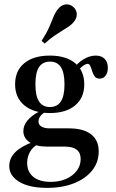

<svg xmlns="http://www.w3.org/2000/svg" viewBox="-20 -688 545 900"><path d="M200.8 192.7Q117.7 192.7 70.6 164.5Q23.4 136.3 23.4 90.3Q23.4 53.2 52 25Q80.6 -3.2 135.5 -22.6L155.6 -10.5Q133.1 1.6 120.2 24.6Q107.3 47.6 107.3 75.8Q107.3 117.7 136.3 141.1Q165.3 164.5 217.7 164.5Q258.9 164.5 290.3 150.4Q321.8 136.3 339.9 112.1Q358.1 87.9 358.1 57.3Q358.1 28.2 339.5 13.7Q321 -0.8 283.9 -0.8H200Q149.2 -0.8 119.4 -20.6Q89.5 -40.3 89.5 -73.4Q89.5 -100 108.5 -123Q127.4 -146 165.3 -166.1L191.1 -162.9Q175 -152.4 167.7 -141.5Q160.5 -130.6 160.5 -118.5Q160.5 -103.2 174.2 -94.8Q187.9 -86.3 212.9 -86.3H303.2Q371 -86.3 406.9 -58.5Q442.7 -30.6 442.7 21.8Q442.7 72.6 412.1 110.9Q381.5 149.2 327 171Q272.6 192.7 200.8 192.7ZM213.7 -158.1Q137.9 -158.1 94.4 -194Q50.8 -229.8 50.8 -292.7Q50.8 -356.5 94 -391.9Q137.1 -427.4 213.7 -427.4Q289.5 -427.4 332.3 -391.9Q375 -356.5 375 -292.7Q375 -229.8 332.3 -194Q289.5 -158.1 213.7 -158.1ZM213.7 -186.3Q248.4 -186.3 265.3 -212.5Q282.3 -238.7 282.3 -292.7Q282.3 -347.6 265.3 -373.4Q248.4 -399.2 214.5 -399.2Q179.8 -399.2 162.9 -373.4Q146 -347.6 146 -292.7Q146 -238.7 162.9 -212.5Q179.8 -186.3 213.7 -186.3ZM447.6 -319.4Q431.5 -319.4 423.8 -329.8Q416.1 -340.3 412.1 -354Q408.1 -367.7 403.6 -378.2Q399.2 -388.7 390.3 -388.7Q384.7 -388.7 375.4 -383.5Q366.1 -378.2 356.5 -368.5Q346.8 -358.9 339.5 -344.4L325.8 -366.1Q342.7 -392.7 371.4 -410.1Q400 -427.4 429 -427.4Q454.8 -427.4 470.2 -412.5Q485.5 -397.6 485.5 -370.2Q485.5 -347.6 475 -333.5Q464.5 -319.4 447.6 -319.4ZM189.5 -483.9 175 -496.8Q200 -535.5 211.7 -563.3Q223.4 -591.1 231.5 -610.9Q239.5 -630.6 251.6 -645.2Q267.7 -665.3 287.9 -667.3Q308.1 -669.4 323.4 -655.6Q338.7 -642.7 339.9 -623Q341.1 -603.2 325 -583.9Q315.3 -572.6 302.8 -564.1Q290.3 -555.6 273.8 -545.6Q257.3 -535.5 236.3 -521.4Q215.3 -507.3 189.5 -483.9Z"/></svg>

Font: Playfair SemiBold
Style: Regular
Weight: 600
Designer: Claus Eggers Sørensen
Foundry: Claus Eggers Sørensen
Version: Version 2.001;gftools[0.9.30]